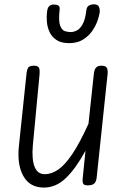

<svg xmlns="http://www.w3.org/2000/svg" viewBox="-20 -838 582 868"><path d="M178.5 10Q115 10 85.8 -41.8Q56.5 -93.5 65.5 -178.5L100 -506.5Q101 -519 106 -530Q111 -541 132.5 -541Q153 -541 156.8 -530.5Q160.5 -520 159 -504L128.5 -180.5Q123 -119.5 136 -85Q149 -50.5 182.5 -50.5Q213 -50.5 243.5 -71.5Q274 -92.5 307.5 -142.5Q341 -192.5 380 -278.5L404.5 -506.5Q405.5 -514.5 408.2 -522.5Q411 -530.5 418.2 -535.8Q425.5 -541 439 -541Q459 -541 463.5 -530.2Q468 -519.5 466.5 -504L417 -35Q415 -16.5 406 -8.2Q397 0 376 0Q360.5 0 356.2 -7.5Q352 -15 354 -33L366.5 -156.5Q322.5 -76 277.8 -33Q233 10 178.5 10ZM292.5 -643Q257 -643 235.8 -657Q214.5 -671 204.2 -693Q194 -715 192 -739.2Q190 -763.5 192.5 -784Q195 -804 203 -810.8Q211 -817.5 222 -817.5Q236.5 -817.5 244 -812.8Q251.5 -808 249.5 -793.5Q244 -742.5 252 -721.8Q260 -701 274 -697Q288 -693 299.5 -693Q312 -693 326.5 -699.8Q341 -706.5 353.2 -727.8Q365.5 -749 370.5 -792.5Q372.5 -808 382.8 -813.2Q393 -818.5 405 -818.5Q422.5 -818.5 427.5 -806.8Q432.5 -795 430.5 -780.5Q428.5 -766.5 420.5 -743.5Q412.5 -720.5 396.5 -697.5Q380.5 -674.5 355 -658.8Q329.5 -643 292.5 -643Z"/></svg>

Font: Edu SA Hand Cursive
Style: Regular
Weight: 400
Designer: Tina and Corey Anderson, Eben Sorkin, Mirko Velimirovic
Foundry: Google for Education
Version: Version 2.000